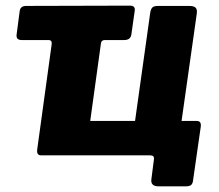

<svg xmlns="http://www.w3.org/2000/svg" viewBox="-20 -551 775 681"><path d="M543 110Q513 110 517 84L526 14Q528 0 513 0H126Q109 0 112 -21L163 -392Q166 -409 152 -409H57Q36 -409 39 -429L50 -513Q53 -530 73 -530L441 -531Q460 -531 458 -514L446 -429Q443 -409 421 -409H352Q339 -409 338 -397L300 -122H459L513 -507Q515 -519 520.5 -524.5Q526 -530 540 -530H651Q667 -530 673.5 -524Q680 -518 678 -503L624 -122H678Q695 -122 692 -101L665 87Q664 99 658.5 104.5Q653 110 638 110Z"/></svg>

Font: Libre Franklin ExtraBold
Style: Italic
Weight: 800
Italic angle: -8°
Designer: Pablo Impallari, Rodrigo Fuenzalida, Nhung Nguyen
Foundry: Impallari Type
Version: Version 3.000